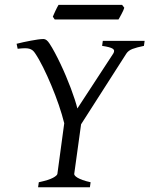

<svg xmlns="http://www.w3.org/2000/svg" viewBox="-20 -787 628 807"><path d="M357.9 0H140.1L143.1 -21Q185.5 -30.3 202.9 -39.8Q220.2 -49.3 221.2 -56.2L250 -269Q241.2 -304.7 227.1 -345.9Q212.9 -387.2 196 -427.5Q179.2 -467.8 161.4 -503.7Q143.6 -539.6 127 -564Q122.1 -571.3 116.5 -575.7Q110.8 -580.1 102.8 -582.3Q94.7 -584.5 83 -584.2Q71.3 -584 54.2 -582L49.8 -603Q63 -606.4 78.9 -609.9Q94.7 -613.3 110.4 -616.2Q126 -619.1 139.9 -621.1Q153.8 -623 163.1 -623Q175.8 -623 188 -604Q198.7 -587.9 210.4 -565.9Q222.2 -543.9 234.1 -518.8Q246.1 -493.7 257.1 -467.5Q268.1 -441.4 277.6 -416.3Q287.1 -391.1 294.2 -369.1Q301.3 -347.2 305.2 -331.1L456.1 -562Q464.4 -575.7 453.4 -582.5Q442.4 -589.4 409.2 -594.2L412.1 -615.2H587.9L585 -594.2Q554.2 -587.9 536.9 -581.3Q519.5 -574.7 511.2 -562L320.8 -264.6L292 -56.2Q291.5 -53.2 294.7 -49.1Q297.9 -44.9 305.9 -40Q314 -35.2 327.4 -30.3Q340.8 -25.4 360.8 -21ZM502.4 -754.4Q501 -749 497.8 -742.2Q494.6 -735.4 491 -728.5Q487.3 -721.7 483.9 -715.3Q480.5 -709 478 -705.1H210L202.1 -716.8Q204.1 -721.7 207 -728.3Q210 -734.9 213.1 -741.7Q216.3 -748.5 219.7 -755.1Q223.1 -761.7 226.1 -766.6H493.2Z"/></svg>

Font: Gentium Plus Am
Style: Italic
Weight: 400
Italic angle: -8°
Designer: J. Victor Gaultney, Annie Olsen, Iska Routamaa, Becca Hirsbrunner
Foundry: SIL International
Version: Version 5.000